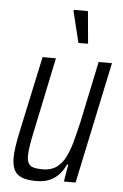

<svg xmlns="http://www.w3.org/2000/svg" viewBox="-53 -756 512 802"><g transform="rotate(5 203.5 -355.0)"><path d="M129 8Q92 8 69.5 -1Q47 -10 37 -29.5Q27 -49 27 -81Q27 -101 31 -128Q35 -155 42 -188L111 -510H167L103 -204Q95 -167 90.5 -140Q86 -113 86 -95Q86 -74 92.5 -62.5Q99 -51 114 -47Q129 -43 152 -43Q187 -43 210 -59.5Q233 -76 247.5 -105.5Q262 -135 272 -172.5Q282 -210 292 -253L346 -510H402L294 0H245L257 -72H252Q242 -50 226.5 -32Q211 -14 187.5 -3Q164 8 129 8ZM255 -582 223 -713 224 -718H283L295 -587L294 -582Z"/></g></svg>

Font: Saira Condensed Light
Style: Italic
Weight: 300
Width: 3
Italic angle: -12°
Designer: Hector Gatti with collaboration of the Omnibus-Type team
Foundry: Omnibus-Type
Version: Version 1.101